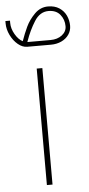

<svg xmlns="http://www.w3.org/2000/svg" viewBox="-93 -867 415 900"><g transform="rotate(-5 114.0 -417.0)"><path d="M90.4 0H116.9V-548.1H90.4ZM57.6 -675.8Q58 -676.7 58.9 -679.4Q76.4 -729.8 102.3 -770.9Q128.1 -812.1 168.6 -812.1Q204.6 -812.1 223.5 -788.9Q242.4 -765.7 242.4 -734.3Q242.4 -709.1 220.8 -692.4Q199.2 -675.8 166.8 -675.8ZM-14.8 -772V-782.8H-36.4V-772Q-36.4 -744.2 -22.9 -716.5Q-9.4 -688.8 11.7 -671.3Q32.8 -653.8 54.9 -653.8H166.8Q194.2 -653.8 216.5 -664.3Q238.8 -674.9 251.3 -693.3Q263.9 -711.8 263.9 -734.3Q263.9 -759.9 253.4 -782.6Q242.8 -805.3 221.2 -819.5Q199.6 -833.6 168.6 -833.6Q132.2 -833.6 105.2 -806.4Q78.2 -779.2 63.4 -747.8Q48.6 -716.3 37.3 -683.9Q36.9 -682.6 36.4 -681.7Q16.6 -691.5 0.9 -718.3Q-14.8 -745.1 -14.8 -772Z"/></g></svg>

Font: Arad-VF Thin Dots1
Style: Regular
Weight: 100
Designer: Mohammad Darvishi
Version: Version 1.000;August 30, 2024;FontCreator 15.0.0.2992 64-bit